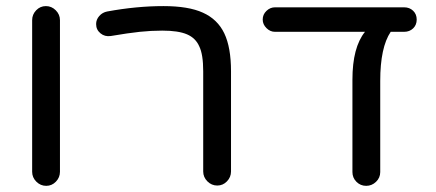

<svg xmlns="http://www.w3.org/2000/svg" viewBox="-20 -601 1425 627"><path d="M85 -40V-535.2Q85 -553.7 98.1 -567.4Q111.3 -581.1 129.9 -581.1Q148.4 -581.1 162.1 -567.4Q175.8 -553.7 175.8 -535.2V-40Q175.8 -21.5 162.6 -7.8Q149.4 5.9 130.9 5.9Q112.3 5.9 98.6 -7.8Q85 -21.5 85 -40Z M643.6 -41V-368.2Q643.6 -422.9 630.9 -449.2Q619.1 -476.6 590.8 -488.8Q562.5 -501 509.8 -501Q473.6 -501 436.5 -497.1Q399.4 -493.2 341.8 -483.4Q322.3 -480.5 308.1 -492.2Q293.9 -503.9 293.9 -522.5Q293.9 -537.1 304.2 -548.8Q314.5 -560.5 330.1 -563.5Q425.8 -581.1 513.7 -581.1Q595.7 -581.1 642.6 -559.6Q690.4 -538.1 712.4 -492.2Q734.4 -446.3 734.4 -368.2V-41Q734.4 -22.5 721.2 -8.8Q708 4.9 689.5 4.9Q670.9 4.9 657.2 -8.8Q643.6 -22.5 643.6 -41Z M1340.8 -537.1Q1340.8 -519.5 1329.1 -508.3Q1317.4 -497.1 1299.8 -497.1H1255.9Q1221.7 -446.3 1221.7 -336.9V-39.1Q1221.7 -20.5 1208 -7.3Q1194.3 5.9 1175.8 5.9Q1157.2 5.9 1144 -7.3Q1130.9 -20.5 1130.9 -39.1V-340.8Q1130.9 -446.3 1171.9 -497.1H877.9Q862.3 -497.1 850.1 -509.3Q837.9 -521.5 837.9 -537.1Q837.9 -553.7 850.1 -565.4Q862.3 -577.1 877.9 -577.1H1299.8Q1317.4 -577.1 1329.1 -565.9Q1340.8 -554.7 1340.8 -537.1Z"/></svg>

Font: jf-openhuninn-1.0
Style: Regular
Weight: 400
Designer: [Kosugi Maru]
      Designed by Motoya company      

      [Varela Round]
      Joe Prince(Latin component); Avraham Co
Foundry: justfont CO.,LTD.
Version: 1.0